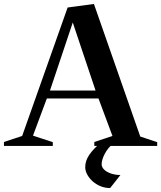

<svg xmlns="http://www.w3.org/2000/svg" viewBox="-35 -738 815 971"><path d="M-15 0V-20L88 -54L73 -39L307 -700L440 -718L678 -37L661 -52L760 -19V0H442V-20L545 -54L538 -39L459 -251L475 -240H190L206 -251L127 -39L120 -56L232 -19V0ZM214 -269 205 -280H459L452 -269L326 -645H340ZM522 213Q496 213 473 203.5Q450 194 433 178.5Q416 163 406 144.5Q396 126 396 107Q396 75 416.5 45Q437 15 474 -16H541Q511 9 495 39.5Q479 70 479 93Q479 107 491.5 119.5Q504 132 526 139.5Q548 147 574 147Z"/></svg>

Font: Wittgenstein SemiBold
Style: Regular
Weight: 600
Designer: Jörg Drees
Foundry: Jörg Drees
Version: Version 1.500